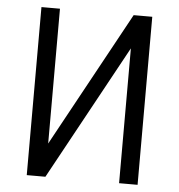

<svg xmlns="http://www.w3.org/2000/svg" viewBox="-51 -739 733 787"><g transform="rotate(5 316.0 -345.5)"><path d="M164.1 -691.4V-136.7L467.3 -691.4H543.9V0H467.8V-554.7L164.6 0H87.9V-691.4Z"/></g></svg>

Font: Gidole
Style: Regular
Weight: 400
Version: Version 2.100; ttfautohint (v1.8.4.7-5d5b)